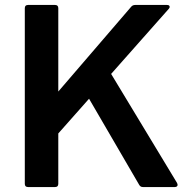

<svg xmlns="http://www.w3.org/2000/svg" viewBox="-20 -754 765 774"><path d="M93 0Q80 0 80 -13V-721Q80 -734 93 -734H202Q215 -734 215 -721V-385L509 -727Q515 -734 525 -734H653Q664 -734 664 -726Q664 -722 660 -718L428 -456L694 -16Q696 -10 696 -9Q696 -5 693 -2.5Q690 0 685 0H556Q546 0 541 -9L339 -356L215 -216V-13Q215 0 202 0Z"/></svg>

Font: LINE Seed Sans KR Bold
Style: Regular
Weight: 700
Designer: LINE BX Design & Sandoll Inc & Dalton Maag Ltd
Foundry: Sandoll Inc.
Version: Version 1.000